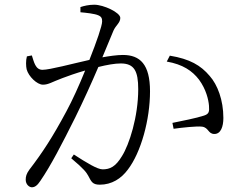

<svg xmlns="http://www.w3.org/2000/svg" viewBox="-20 -776 1040 814"><path d="M687 -515C755 -503 795 -476 824 -438C854 -397 864 -353 866 -328C868 -302 866 -293 845 -286C816 -276 746 -262 711 -255L716 -230C751 -235 816 -242 837 -239C865 -235 862 -208 889 -208C916 -208 927 -239 927 -276C927 -352 902 -417 869 -454C831 -499 785 -526 700 -540ZM321 -724C344 -722 382 -718 397 -711C411 -705 413 -697 413 -685C413 -667 390 -600 359 -522C287 -506 191 -480 160 -480C130 -480 124 -514 115 -541L94 -537C89 -519 90 -495 93 -482C101 -452 137 -417 162 -417C186 -417 199 -428 245 -445C266 -453 302 -466 341 -477C316 -415 287 -351 261 -303C202 -193 160 -129 104 -56C92 -39 89 -28 89 -14C89 6 104 18 115 18C127 18 138 11 151 -9C195 -73 242 -164 299 -278C333 -347 368 -424 397 -492C433 -501 467 -507 492 -507C549 -507 566 -475 566 -398C566 -281 528 -163 497 -114C470 -69 446 -58 415 -58C393 -58 347 -86 293 -121L282 -105C338 -58 346 -45 354 -31C367 -7 371 7 403 7C454 7 494 -19 522 -57C578 -130 616 -269 616 -389C616 -503 574 -543 501 -543C476 -543 442 -538 414 -533L461 -646C471 -669 490 -679 490 -700C490 -723 419 -756 380 -756C356 -756 336 -751 321 -746Z"/></svg>

Font: Noto Serif KR Light
Style: Regular
Weight: 300
Designer: Ryoko NISHIZUKA 西塚涼子 (kana & ideographs); Frank Grießhammer (Latin, Greek & Cyrillic); Wenlong ZHANG 张文龙 (bopomofo); San
Foundry: Adobe
Version: Version 2.001;hotconv 1.1.0;makeotfexe 2.6.0